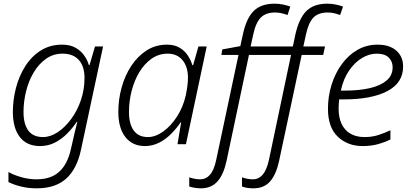

<svg xmlns="http://www.w3.org/2000/svg" viewBox="-20 -785 2245 1045"><path d="M179 240Q133 240 93.5 230Q54 220 26 206V151Q53 167 95 179Q137 191 178 191Q257 191 302 150Q347 109 365 30L374 -9Q379 -34 387 -66Q395 -98 401 -122H398Q376 -89 346 -58.5Q316 -28 279 -9Q242 10 198 10Q126 10 88 -39Q50 -88 50 -176Q50 -242 67 -307Q84 -372 118 -425.5Q152 -479 202.5 -510.5Q253 -542 318 -542Q361 -542 390.5 -525.5Q420 -509 438 -483.5Q456 -458 464 -430H467L497 -532H541L421 29Q399 134 340.5 187Q282 240 179 240ZM214 -39Q254 -39 293.5 -65Q333 -91 366.5 -136Q400 -181 420 -239Q440 -297 440 -361Q440 -424 409 -458.5Q378 -493 321 -493Q270 -493 230.5 -465Q191 -437 163.5 -391Q136 -345 122 -288.5Q108 -232 108 -175Q108 -110 134 -74.5Q160 -39 214 -39Z M769 10Q701 10 662.5 -39Q624 -88 624 -176Q624 -244 642 -309Q660 -374 694.5 -426.5Q729 -479 778 -510.5Q827 -542 889 -542Q930 -542 958 -525Q986 -508 1002.5 -482.5Q1019 -457 1027 -430H1031L1060 -532H1105L992 0H946L966 -119H963Q943 -89 914 -59Q885 -29 848 -9.5Q811 10 769 10ZM785 -39Q826 -39 868 -69Q910 -99 943 -150Q976 -201 991 -265Q997 -295 1000 -318.5Q1003 -342 1003 -362Q1003 -422 973.5 -457.5Q944 -493 893 -493Q844 -493 805 -465.5Q766 -438 738.5 -392.5Q711 -347 696.5 -290.5Q682 -234 682 -175Q682 -110 708 -74.5Q734 -39 785 -39Z M1073 240Q1056 240 1038.5 237Q1021 234 1010 230V180Q1024 185 1039 188Q1054 191 1069 191Q1101 191 1123 166Q1145 141 1157 84L1278 -486H1185L1190 -516L1288 -534L1302 -598Q1321 -686 1361 -725.5Q1401 -765 1475 -765Q1499 -765 1522 -760Q1545 -755 1560 -749L1545 -703Q1530 -709 1512.5 -713Q1495 -717 1477 -717Q1427 -717 1399.5 -689.5Q1372 -662 1358 -596L1344 -532H1574L1588 -599Q1608 -686 1648 -725.5Q1688 -765 1762 -765Q1786 -765 1809 -760Q1832 -755 1847 -749L1831 -703Q1816 -709 1799 -713Q1782 -717 1764 -717Q1713 -717 1686 -689.5Q1659 -662 1645 -596L1631 -532H1749L1739 -486H1622L1499 91Q1483 165 1450 202.5Q1417 240 1359 240Q1322 240 1297 230V180Q1310 185 1325.5 188Q1341 191 1356 191Q1388 191 1410 165.5Q1432 140 1444 84L1564 -486H1335L1213 91Q1197 165 1163.5 202.5Q1130 240 1073 240Z M1954 10Q1872 10 1818.5 -41Q1765 -92 1765 -193Q1765 -261 1784.5 -323.5Q1804 -386 1840 -435.5Q1876 -485 1925.5 -513.5Q1975 -542 2035 -542Q2100 -542 2137 -509.5Q2174 -477 2174 -423Q2174 -334 2088 -289Q2002 -244 1852 -244H1826Q1825 -234 1824 -220.5Q1823 -207 1823 -195Q1823 -120 1860 -79.5Q1897 -39 1965 -39Q2005 -39 2039 -50Q2073 -61 2105 -76V-26Q2075 -11 2037.5 -0.5Q2000 10 1954 10ZM1862 -292Q1934 -292 1991.5 -305Q2049 -318 2083 -346Q2117 -374 2117 -419Q2117 -451 2095.5 -472Q2074 -493 2030 -493Q1990 -493 1950.5 -469.5Q1911 -446 1880 -401Q1849 -356 1835 -292Z"/></svg>

Font: Noto Sans Light
Style: Italic
Weight: 300
Italic angle: -12°
Designer: Monotype Design Team
Foundry: Monotype Imaging Inc.
Version: Version 2.013; ttfautohint (v1.8.4.7-5d5b)